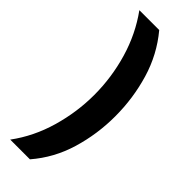

<svg xmlns="http://www.w3.org/2000/svg" viewBox="-288 -743 923 923"><g transform="rotate(45 173.0 -281.5)"><path d="M308 -278Q308 -400 274 -515Q240 -630 164 -721H29Q97 -627 130.5 -512.5Q164 -398 164 -279Q164 -163 131 -48.5Q98 66 30 158H164Q240 70 274 -43.5Q308 -157 308 -278Z"/></g></svg>

Font: Noto Sans UI Extra
Style: Regular
Weight: 800
Designer: Monotype Design Team
Foundry: Monotype Imaging Inc.
Version: Version 1.901